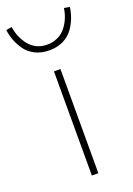

<svg xmlns="http://www.w3.org/2000/svg" viewBox="-176 -774 572 828"><g transform="rotate(-20 110.0 -360.0)"><path d="M96.2 0V-478H126V0ZM-36.1 -715.8 -9.8 -720.2Q-2.9 -670.4 27.6 -633.3Q58.1 -596.2 109.9 -596.2Q136.7 -596.2 158.9 -607.2Q181.2 -618.2 195.3 -636.5Q209.5 -654.8 218.3 -676Q227.1 -697.3 230 -720.2L255.9 -715.8Q252.4 -690.4 243.4 -666.5Q234.4 -642.6 218 -619.9Q201.7 -597.2 173.8 -583.5Q146 -569.8 109.9 -569.8Q73.7 -569.8 45.9 -583.5Q18.1 -597.2 1.7 -619.9Q-14.6 -642.6 -23.7 -666.5Q-32.7 -690.4 -36.1 -715.8Z"/></g></svg>

Font: Source Sans 3 ExtraLight
Style: Regular
Weight: 200
Designer: Paul D. Hunt
Foundry: Adobe
Version: Version 3.052;hotconv 1.1.0;makeotfexe 2.6.0